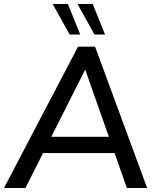

<svg xmlns="http://www.w3.org/2000/svg" viewBox="-29 -947 790 967"><path d="M99 0H-9L364 -712H450L712 0H610L387 -634H419ZM142 -176 186 -258H556L586 -176ZM447 -773 361 -927H438L500 -773ZM322 -773 236 -927H313L375 -773Z"/></svg>

Font: Muli SemiBold
Style: Italic
Weight: 600
Italic angle: -4.541°
Designer: Vernon Adams
Foundry: Vernon Adams
Version: Version 2.100; ttfautohint (v1.8.1.43-b0c9)